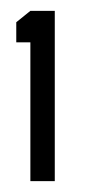

<svg xmlns="http://www.w3.org/2000/svg" viewBox="-20 -719 168 354"><path d="M36 -385V-641H10V-678L36 -699H81V-385Z"/></svg>

Font: Stick No Bills Medium
Style: Regular
Weight: 500
Version: Version 2.000